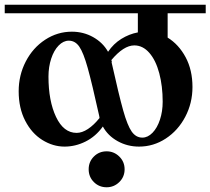

<svg xmlns="http://www.w3.org/2000/svg" viewBox="-32 -620 890 812"><path d="M677 -564V-461Q724 -432 753 -378Q782 -324 782 -252Q782 -184 751.5 -126Q721 -68 669 -34Q617 0 556 0Q507 0 465.5 -23Q424 -46 403 -85Q373 -43 330 -21.5Q287 0 241 0Q192 0 147 -28Q102 -56 74.5 -109.5Q47 -163 47 -234Q47 -302 77 -360Q107 -418 159 -452Q211 -486 272 -486Q321 -486 362 -463Q403 -440 425 -401Q448 -435 481 -455.5Q514 -476 551 -483V-564H-12V-600H838V-564ZM389 -121 388 -127V-128Q357 -268 339 -332.5Q321 -397 303.5 -422.5Q286 -448 259 -448Q236 -448 216 -427.5Q196 -407 184.5 -372Q173 -337 173 -296Q173 -193 205 -125.5Q237 -58 292 -58Q315 -58 340 -74.5Q365 -91 389 -121ZM656 -190Q656 -256 641.5 -310.5Q627 -365 599.5 -396.5Q572 -428 536 -428Q491 -428 439 -366L441 -359L440 -356Q471 -217 489 -153Q507 -89 525 -63.5Q543 -38 570 -38Q593 -38 613 -58.5Q633 -79 644.5 -114Q656 -149 656 -190ZM495 96Q495 128 472.5 150Q450 172 419 172Q387 172 365 150Q343 128 343 96Q343 64 365 42Q387 20 419 20Q450 20 472.5 42Q495 64 495 96Z"/></svg>

Font: Arya
Style: Bold
Weight: 700
Designer: Eduardo Rodriguez Tunni, Modular Infotech
Foundry: Eduardo Rodriguez Tunni, Modular Infotech
Version: Version 1.002